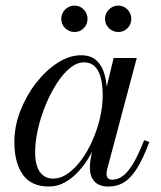

<svg xmlns="http://www.w3.org/2000/svg" viewBox="-20 -672 588 702"><path d="M159 10Q94 10 63.2 -33.8Q32.5 -77.5 32.5 -152.5Q32.5 -210 54.2 -266.2Q76 -322.5 111.8 -368.5Q147.5 -414.5 190.5 -442.2Q233.5 -470 276 -470Q313 -470 333.8 -450Q354.5 -430 363 -397.2Q371.5 -364.5 371.5 -325.5Q371.5 -291 364.2 -252.8Q357 -214.5 343.2 -177Q329.5 -139.5 310.5 -105.8Q291.5 -72 267.8 -46Q244 -20 216.8 -5Q189.5 10 159 10ZM174 -19Q202 -19 228.5 -37.8Q255 -56.5 278 -88Q301 -119.5 318.5 -159.2Q336 -199 345.8 -241.5Q355.5 -284 355.5 -324Q355.5 -360.5 348.5 -387.5Q341.5 -414.5 326.5 -429.2Q311.5 -444 287 -444Q261 -444 235.2 -422.8Q209.5 -401.5 186.8 -365.8Q164 -330 146.2 -286.8Q128.5 -243.5 118.5 -198.8Q108.5 -154 108.5 -115Q108.5 -67.5 126 -43.2Q143.5 -19 174 -19ZM376.5 10Q341.5 10 325 -9Q308.5 -28 308.5 -58Q308.5 -66.5 309 -73.2Q309.5 -80 310.5 -85L325 -165.5L350.5 -243L365 -334L395.5 -460H480L371.5 -52Q369.5 -44.5 369.5 -36Q369.5 -27.5 374.2 -21.2Q379 -15 390 -15Q412 -15 431 -30Q450 -45 468.5 -76.8Q487 -108.5 507 -159.5L526 -153Q504.5 -95.5 482.8 -59.5Q461 -23.5 435.5 -6.8Q410 10 376.5 10ZM412.5 -555Q392.5 -555 378.2 -569Q364 -583 364 -603Q364 -623 378.2 -637.2Q392.5 -651.5 412.5 -651.5Q432.5 -651.5 446.2 -637.2Q460 -623 460 -603Q460 -583 446.2 -569Q432.5 -555 412.5 -555ZM252.5 -555Q232.5 -555 218.2 -569Q204 -583 204 -603Q204 -623 218.2 -637.2Q232.5 -651.5 252.5 -651.5Q272.5 -651.5 286.2 -637.2Q300 -623 300 -603Q300 -583 286.2 -569Q272.5 -555 252.5 -555Z"/></svg>

Font: Bodoni Moda SC
Style: Italic
Weight: 400
Italic angle: -13°
Designer: Owen Earl
Foundry: indestructible type
Version: Version 2.005